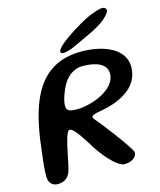

<svg xmlns="http://www.w3.org/2000/svg" viewBox="-123 -905 846 1014"><g transform="rotate(-15 300.5 -398.0)"><path d="M262.5 -644C274 -633.5 320.5 -648.5 353.5 -665.5C381 -679.5 429 -699.5 456 -714C491.5 -733 514.5 -747 536 -770C550 -785 561 -800 548.5 -811.5C536 -823.5 503.5 -812 481.5 -804C445 -792.5 366.5 -747 322 -714.5C284 -688 248.5 -656.5 262.5 -644ZM67.5 21C96 21 123 8.5 136 -25.5C142 -41 154 -100.5 160 -130C169 -173.5 183.5 -240 199.5 -240C215 -240 236.5 -217 283 -142.5C323.5 -72.5 394 10.5 435 10.5C467 10.5 502 -5.5 502 -36C502 -50 429 -150 392.5 -196C366 -233.5 333.5 -263 334.5 -274C335.5 -283.5 354.5 -289 383 -293.5C480 -310 601 -358 601 -477.5C601 -575.5 491 -623.5 365.5 -623.5C133.5 -623.5 67 -434 37.5 -235C27 -151 13 -59 19 -16.5C25.5 8 43 21 67.5 21ZM268.5 -334.5C223 -334.5 209.5 -341.5 209.5 -370C209.5 -397.5 228 -448 243 -474.5C262.5 -510 298 -547.5 354 -547.5C419 -547.5 483.5 -529 483.5 -472C483.5 -383 344 -334.5 268.5 -334.5Z"/></g></svg>

Font: Gluten
Style: Italic
Weight: 400
Italic angle: -13°
Designer: Tyler Finck
Foundry: Etcetera Type Company
Version: Version 0.920